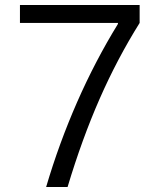

<svg xmlns="http://www.w3.org/2000/svg" viewBox="-20 -750 640 770"><path d="M165 0Q217 -176 289.5 -341Q362 -506 453 -654V-658H60V-730H540V-658Q450 -514 379.5 -353.5Q309 -193 251 0Z"/></svg>

Font: M PLUS Code Latin 60
Style: Regular
Weight: 400
Width: 7
Monospace: yes
Designer: Coji Morishita
Foundry: UNDERFOREST DESIGN
Version: Version 1.005; ttfautohint (v1.8.3)